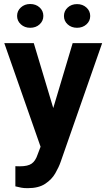

<svg xmlns="http://www.w3.org/2000/svg" viewBox="-20 -749 543 982"><path d="M152.8 -528.3 252.4 -196.3 351.6 -528.3H502.4L290 79.6Q280.8 106 262.9 137.2Q245.1 168.5 211.4 190.9Q177.7 213.4 121.6 213.4Q101.6 213.4 88.9 210.9Q76.2 208.5 58.6 204.1V101.1Q64 101.1 70.1 101.3Q76.2 101.6 81.1 101.6Q123 101.6 142.3 87.6Q161.6 73.7 171.9 42.5L187.5 1.5L2 -528.3ZM67.4 -667.5Q67.4 -693.4 86.7 -710.9Q106 -728.5 134.3 -728.5Q163.6 -728.5 182.6 -710.9Q201.7 -693.4 201.7 -667.5Q201.7 -642.1 182.6 -624.5Q163.6 -606.9 134.3 -606.9Q106 -606.9 86.7 -624.5Q67.4 -642.1 67.4 -667.5ZM307.1 -667Q307.1 -692.9 326.2 -710.4Q345.2 -728 374 -728Q402.8 -728 422.1 -710.4Q441.4 -692.9 441.4 -667Q441.4 -641.6 422.1 -624.3Q402.8 -606.9 374 -606.9Q345.2 -606.9 326.2 -624.3Q307.1 -641.6 307.1 -667Z"/></svg>

Font: Vazirmatn RD
Style: Bold
Weight: 700
Designer: Saber Rastikerdar
Foundry: Saber Rastikerdar
Version: Version 32.102